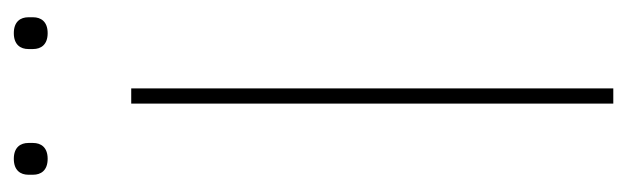

<svg xmlns="http://www.w3.org/2000/svg" viewBox="-335 -573 908 278"><g transform="rotate(-90 119.0 -434.0)"><path d="M28 -819C11 -819 5 -829 5 -840V-847C5 -858 11 -868 28 -868C45 -868 51 -858 51 -847V-840C51 -829 45 -819 28 -819ZM210 -819C193 -819 187 -829 187 -840V-847C187 -858 193 -868 210 -868C227 -868 233 -858 233 -847V-840C233 -829 227 -819 210 -819ZM108 -698H130V0H108Z"/></g></svg>

Font: Plexus Sans Thin
Style: Regular
Weight: 250
Version: Version 2.001;PS 002.001;hotconv 1.0.70;makeotf.lib2.5.58329